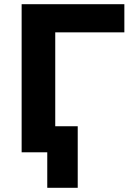

<svg xmlns="http://www.w3.org/2000/svg" viewBox="-20 -725 633 914"><path d="M205 169V0H95V-124H350V169ZM83 0V-705H572V-571H243V0Z"/></svg>

Font: Nunito Sans 9pt ExtraBold
Style: Regular
Weight: 800
Version: Version 3.101;gftools[0.9.27]